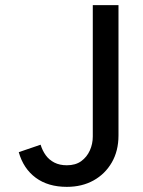

<svg xmlns="http://www.w3.org/2000/svg" viewBox="-20 -720 556 747"><path d="M341 -700H441V-193Q441 -133 415 -88Q389 -43 344 -18Q299 7 240 7Q167 7 119 -28.5Q71 -64 53 -128L138 -157Q145 -134 158 -116Q171 -98 191.5 -87.5Q212 -77 240 -77Q274 -77 296 -93Q318 -109 329.5 -134.5Q341 -160 341 -189Z"/></svg>

Font: Albert Sans Medium
Style: Regular
Weight: 500
Designer: Andreas Rasmussen
Foundry: a.Foundry
Version: Version 1.025